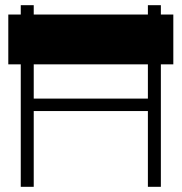

<svg xmlns="http://www.w3.org/2000/svg" viewBox="-20 -720 700 740"><path d="M60 0H110V-292H550V0H600V-472H648V-664H600V-700H550V-664H110V-700H60V-664H12V-472H60ZM110 -340V-472H550V-340Z"/></svg>

Font: Ribes
Style: Bold
Weight: 900
Designer: Luigi Gorlero
Foundry: Collletttivo
Version: Version 2.100;Glyphs 3.1.2 (3151)